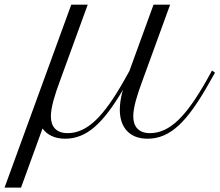

<svg xmlns="http://www.w3.org/2000/svg" viewBox="-207 -599 963 842"><path d="M-114.7 223.6 -20.5 -35.6C0 -7.3 33.2 9.3 78.6 9.3C173.8 9.3 245.1 -58.1 332 -204.6C322.8 -173.3 318.4 -143.1 318.4 -117.7C318.4 -41 360.4 9.3 439.9 9.3C541.5 9.3 615.7 -67.4 710.4 -235.4L735.8 -280.3L722.7 -289.6L697.8 -244.6C610.4 -90.8 538.6 -15.1 450.7 -15.1C400.9 -15.1 377.4 -43.9 377.4 -88.9C377.4 -129.4 396 -186 414.6 -236.8L539.1 -578.6H466.3L360.4 -287.6L336.4 -244.6C249 -90.8 177.2 -15.1 89.4 -15.1C39.6 -15.1 16.1 -43.9 16.1 -88.9C16.1 -129.4 34.7 -186 53.2 -236.8L177.7 -578.6H105.5L-187 223.6Z"/></svg>

Font: Petit Formal Script
Style: Regular
Weight: 400
Designer: Pablo Impallari, Brenda Gallo, Rodrigo Fuenzalida
Foundry: Pablo Impallari, Brenda Gallo, Rodrigo Fuenzalida
Version: Version 1.001